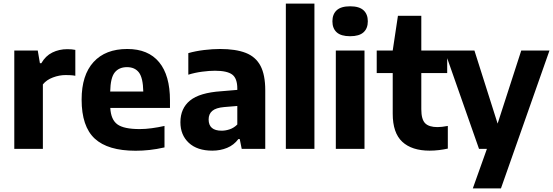

<svg xmlns="http://www.w3.org/2000/svg" viewBox="-20 -828 3076 1068"><path d="M59.5 0V-547H190L202 -476.5H210Q233 -517 271 -535.8Q309 -554.5 354.5 -554.5Q367 -554.5 378.5 -553.5Q390 -552.5 399 -550.5V-406.5Q386.5 -409 372.2 -409.8Q358 -410.5 345 -410.5Q310 -410.5 274.5 -397.2Q239 -384 218.5 -358.5V0Z M734.5 10.5Q580 10.5 507 -57Q434 -124.5 434 -274Q434 -410 500.2 -482.8Q566.5 -555.5 688 -555.5Q804.5 -555.5 865 -482.2Q925.5 -409 925.5 -269V-227.5H593.5Q597 -162.5 633 -136.2Q669 -110 757 -110Q789 -110 824.2 -114.8Q859.5 -119.5 895 -127.5V-8Q851 2 812 6.2Q773 10.5 734.5 10.5ZM686.5 -454.5Q642 -454.5 618.2 -425Q594.5 -395.5 593 -319H777Q775.5 -395 752.8 -424.8Q730 -454.5 686.5 -454.5Z M1161 10Q1077 10 1030.2 -33.5Q983.5 -77 983.5 -148Q983.5 -225 1037 -268.8Q1090.5 -312.5 1211 -320.5L1300 -328V-335.5Q1300 -392 1271.8 -413.2Q1243.5 -434.5 1175.5 -434.5Q1144 -434.5 1104 -429.2Q1064 -424 1027.5 -412.5V-532.5Q1067.5 -544 1115.2 -549.8Q1163 -555.5 1204 -555.5Q1291 -555.5 1346.5 -534Q1402 -512.5 1428.8 -462.2Q1455.5 -412 1455.5 -325.5V0H1324.5L1313.5 -54.5H1306Q1281 -21 1243.2 -5.5Q1205.5 10 1161 10ZM1140.5 -163.5Q1140.5 -101 1213 -101Q1235 -101 1258 -108.8Q1281 -116.5 1300 -135.5V-238.5L1227 -232.5Q1181 -228.5 1160.8 -211.2Q1140.5 -194 1140.5 -163.5Z M1570 0V-808H1729V0Z M1848 0V-547H2007.5V0ZM1927.5 -626.5Q1877 -626.5 1853 -648.2Q1829 -670 1829 -709.5Q1829 -749 1853 -771Q1877 -793 1927.5 -793Q1978 -793 2002 -771Q2026 -749 2026 -709.5Q2026 -670 2002 -648.2Q1978 -626.5 1927.5 -626.5Z M2370 10Q2271 10 2217.8 -39.2Q2164.5 -88.5 2164.5 -195.5V-421.5H2075.5V-547H2164.5L2193.5 -740H2323.5V-547H2467.5V-421.5H2323.5V-220.5Q2323.5 -164 2344.8 -142.5Q2366 -121 2413.5 -121Q2436.5 -121 2471 -127.5V-1.5Q2449.5 3.5 2422.5 6.8Q2395.5 10 2370 10Z M2644.5 0 2452.5 -547H2619L2748 -140.5L2879.5 -547H3036.5L2766.5 220H2610L2688.5 0Z"/></svg>

Font: Encode Sans
Style: Bold
Weight: 700
Designer: Multiple Designers
Foundry: Impallari Type
Version: Version 3.002; ttfautohint (v1.8.3) -l 8 -r 50 -G 200 -x 14 